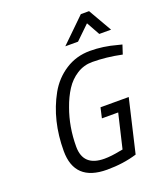

<svg xmlns="http://www.w3.org/2000/svg" viewBox="-166 -1042 1000 1163"><g transform="rotate(-20 334.0 -460.0)"><path d="M339 -779 494 -930H547L634 -779H558L510 -865L421 -779ZM322 10Q113 10 113 -186Q113 -383 198 -536Q240 -611 310.5 -656.5Q381 -702 469 -702Q554 -702 640 -678L668 -671L649 -613Q549 -634 459 -634Q405 -634 360 -605.5Q315 -577 285 -530.5Q255 -484 234 -424Q193 -312 193 -185Q193 -58 330 -58Q374 -58 433 -70L451 -73L503 -293H398L413 -359H595L515 -17Q427 10 322 10Z"/></g></svg>

Font: Titillium Web
Style: Italic
Weight: 400
Italic angle: -13°
Version: Version 1.002;PS 57.000;hotconv 1.0.70;makeotf.lib2.5.55311